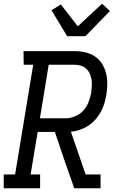

<svg xmlns="http://www.w3.org/2000/svg" viewBox="-30 -1009 650 1029"><path d="M-10 0V-74H51L148 -662H97L96 -735H369Q399 -735 427 -728.5Q455 -722 478 -707Q501 -692 516 -668.5Q531 -645 538 -617.5Q545 -590 545 -560.5Q545 -531 540 -501Q536 -477 529 -454Q522 -431 510 -409Q498 -387 480.5 -367.5Q463 -348 442 -334.5Q421 -321 397 -313Q373 -305 350 -303L429 -74H509V0H368L313 -157L264 -302H172L134 -74H185V0ZM184 -375H321Q346 -375 372 -385.5Q398 -396 416.5 -416.5Q435 -437 444.5 -462Q454 -487 459 -513Q461 -530 462 -548Q463 -566 460.5 -582.5Q458 -599 451 -614.5Q444 -630 432 -641Q420 -652 403.5 -657Q387 -662 369 -662H231ZM330 -815 246 -954 296 -985 387 -868 517 -989 559 -950 428 -815Z"/></svg>

Font: Iosevka Plex Etoile
Style: Italic
Weight: 400
Italic angle: -9°
Designer: Belleve Invis
Foundry: Belleve Invis
Version: Version 25.1.1; ttfautohint (v1.8.4)